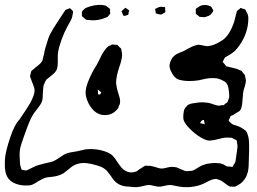

<svg xmlns="http://www.w3.org/2000/svg" viewBox="-38 -725 1063 794"><path d="M386 -704 399 -702Q403 -699 406.5 -696.5Q410 -694 412 -692L416 -689Q418 -687 417.5 -682.5Q417 -678 417 -677L418 -668Q414 -664 414 -664Q413 -662 410 -658.5Q407 -655 404 -654L391 -649Q370 -641 346 -641Q337 -641 333 -642Q322 -642 317 -644Q315 -645 311.5 -649Q308 -653 305 -655Q304 -656 303 -656Q302 -656 301 -658Q300 -660 300.5 -661.5Q301 -663 301 -664Q301 -665 300.5 -670Q300 -675 302 -678Q303 -681 308 -685Q313 -689 316 -692Q355 -708 386 -704ZM815 -704Q819 -704 822 -703Q825 -702 827 -701Q828 -700 831 -699.5Q834 -699 835 -698Q836 -697 837 -694.5Q838 -692 839 -691Q840 -689 842.5 -685Q845 -681 844 -680Q844 -679 841.5 -675.5Q839 -672 838 -671Q837 -670 835 -667Q833 -664 831 -663Q828 -661 826 -660Q824 -659 823 -659Q820 -658 816.5 -656.5Q813 -655 809 -654H806L793 -655H788L778 -663Q777 -664 775 -665.5Q773 -667 772 -668Q771 -669 771.5 -672.5Q772 -676 772 -677Q772 -679 771.5 -683Q771 -687 772 -688Q773 -690 774.5 -690.5Q776 -691 777 -692Q789 -701 796 -703Q800 -703 805.5 -704Q811 -705 815 -704ZM639 -696Q640 -695 642 -695.5Q644 -696 645 -695V-686L646 -677Q646 -674 644 -673Q642 -672 641 -672Q639 -671 635 -668Q631 -665 628 -665H626Q621 -665 612 -668Q611 -669 609.5 -669Q608 -669 607 -670Q605 -671 605 -680L603 -688Q604 -689 605.5 -689Q607 -689 608 -690Q616 -695 625 -697ZM467 -673Q467 -674 465.5 -676Q464 -678 465 -679Q465 -679 467 -681L476 -689L481 -693Q482 -693 485 -690Q487 -688 490.5 -686Q494 -684 496 -682Q497 -681 494 -674Q494 -666 492 -664Q491 -663 489.5 -663Q488 -663 487 -662Q485 -662 480 -660Q475 -658 471 -662ZM981 4Q967 31 945 41Q943 42 940 44Q937 46 933 47H924Q921 46 918 46.5Q915 47 912 46Q910 45 907.5 43.5Q905 42 903 41Q898 38 890 31.5Q882 25 876 22Q873 20 865 18Q859 15 857 15H855L846 16Q836 18 824.5 24Q813 30 807 33Q782 45 753 48Q746 49 732 49Q715 49 707 47Q698 46 685 43Q672 40 663 40Q657 40 642.5 43.5Q628 47 620 47Q612 47 598 43.5Q584 40 578 40Q570 40 555 44Q540 48 534 48Q530 49 523 49Q514 49 498 47Q494 47 484.5 46Q475 45 468 43Q447 37 433 20Q430 17 420 2Q417 -2 413.5 -6.5Q410 -11 406 -16Q395 -29 379 -35.5Q363 -42 340 -47Q320 -51 309 -51Q284 -51 264 -39Q259 -36 242 -22Q230 -12 224 -8Q207 1 191 4Q182 6 168.5 7Q155 8 147 11Q141 13 119 25Q101 38 88 41Q84 42 75 42Q56 43 37 38Q18 33 5 22Q-18 3 -18 -42Q-18 -63 -17 -72Q-14 -102 4 -156Q22 -210 42 -230Q71 -272 87 -299Q105 -333 105 -350Q105 -361 99 -375Q93 -389 91 -396Q88 -403 86 -409L88 -417Q89 -419 89.5 -423.5Q90 -428 91 -430Q93 -434 100 -438Q106 -444 119 -454Q132 -464 137 -474Q139 -478 141 -490Q145 -503 146 -512Q147 -519 154 -541Q161 -567 170 -585Q179 -603 205 -642Q223 -670 226 -674Q232 -683 232 -683Q234 -685 239 -686.5Q244 -688 246 -689L251 -691Q252 -691 254 -689Q256 -687 259.5 -683.5Q263 -680 264 -678V-676Q264 -668 262 -664Q261 -651 252 -635.5Q243 -620 240 -614Q227 -590 216 -559.5Q205 -529 202 -508Q201 -503 201 -492V-469Q201 -450 198 -441Q195 -432 188.5 -425Q182 -418 174.5 -412.5Q167 -407 164 -404Q162 -402 158.5 -399.5Q155 -397 153 -395Q148 -386 145 -378Q143 -375 142 -369.5Q141 -364 141 -362L139 -338Q139 -319 137 -310Q133 -295 114 -272L101 -255Q86 -232 68 -180L61 -161Q47 -122 45 -109Q43 -95 43 -86L44 -63Q44 -44 48 -34Q48 -33 49.5 -28.5Q51 -24 52 -23Q54 -22 57 -22Q60 -22 63 -21L71 -20Q73 -21 84 -26Q91 -29 101.5 -34.5Q112 -40 120 -42L150 -50Q170 -54 179 -57Q187 -60 196 -65.5Q205 -71 209 -74Q228 -87 236 -90Q249 -95 279 -99Q286 -100 299 -103.5Q312 -107 322 -108Q361 -111 396 -99Q416 -92 427 -82Q438 -71 448 -54Q459 -38 466 -30Q473 -22 484 -17Q494 -12 506 -12Q514 -12 526 -16Q530 -18 532.5 -20.5Q535 -23 537 -24L556 -36L563 -40Q571 -40 574 -39Q576 -39 579 -39.5Q582 -40 584 -39Q591 -38 605 -34Q621 -28 631 -28Q638 -28 651 -31.5Q664 -35 671 -35Q680 -35 692 -33Q698 -31 711.5 -24.5Q725 -18 734 -17Q740 -17 742 -18Q752 -18 757 -19Q764 -21 775.5 -28.5Q787 -36 795 -40Q797 -41 815 -47Q837 -51 852 -51Q869 -51 881 -47Q885 -46 890.5 -42.5Q896 -39 900 -37Q905 -36 915 -36Q916 -36 919.5 -35Q923 -34 924 -35Q925 -36 925 -37.5Q925 -39 926 -40Q928 -43 930.5 -46.5Q933 -50 935 -55Q937 -61 937 -66L942 -100Q945 -121 944 -125Q942 -133 942 -138Q941 -139 941.5 -141Q942 -143 941 -144L936 -147Q932 -149 928.5 -151Q925 -153 921 -155Q918 -156 914.5 -155.5Q911 -155 907 -156Q895 -157 882 -154Q869 -151 865 -150Q848 -145 833 -144Q819 -141 793.5 -156Q768 -171 746.5 -193Q725 -215 721 -230Q720 -234 720 -243Q720 -252 721 -256Q721 -259 722 -264Q723 -269 724 -272Q727 -279 738 -290Q747 -297 769 -299Q784 -302 800 -302Q807 -302 823 -300Q832 -298 844.5 -293.5Q857 -289 866 -288Q871 -288 879 -290H887L896 -298Q902 -301 903 -303Q904 -304 907 -314Q910 -323 910 -324V-329Q910 -339 908 -351Q908 -354 907 -359Q906 -364 905 -367Q904 -372 901 -377Q898 -382 894 -386Q893 -387 885 -391Q866 -402 847 -402H835Q824 -402 808.5 -398.5Q793 -395 784 -393Q766 -390 746 -390Q733 -390 726 -391Q705 -393 694 -399Q680 -408 671 -427Q663 -440 663 -455Q664 -465 669 -476Q674 -487 682 -494Q690 -501 703.5 -506.5Q717 -512 722 -514Q734 -520 740 -524Q760 -535 769 -537Q781 -540 782 -540Q788 -540 801 -537Q814 -534 821 -534Q822 -534 837 -537Q859 -543 885 -561Q913 -582 931 -637L939 -669Q940 -671 940.5 -674.5Q941 -678 942 -679Q943 -682 953 -688Q955 -692 957 -692Q959 -692 963 -690Q965 -689 969.5 -688Q974 -687 976 -686Q978 -683 979 -681Q980 -679 980 -678Q985 -670 986 -667Q989 -660 989 -649Q989 -597 960 -549Q942 -521 928 -510Q924 -506 904 -494Q894 -489 892 -487L888 -479Q887 -478 885 -474Q883 -470 883 -469Q883 -468 889 -462Q895 -454 898 -451Q901 -450 914 -447Q942 -441 951 -436Q959 -433 961 -432Q961 -432 970 -420Q971 -419 972.5 -417.5Q974 -416 975 -413L977 -403Q977 -401 978 -398Q979 -395 979 -393Q979 -383 975 -370Q971 -357 969 -350Q967 -340 966 -325Q965 -310 964 -301Q962 -276 953 -266Q952 -265 946 -262Q939 -257 925 -249Q916 -246 915 -244Q915 -244 912 -236Q912 -235 909.5 -231.5Q907 -228 908 -226Q908 -225 913 -220Q915 -218 919.5 -214Q924 -210 928 -209Q940 -206 951.5 -201Q963 -196 972 -189Q973 -188 975.5 -186.5Q978 -185 980 -182Q982 -180 983 -177Q984 -174 985 -172Q992 -154 992 -131Q993 -109 991 -63Q991 -31 987 -14ZM445 -362Q446 -356 448 -350.5Q450 -345 451 -340Q452 -337 456 -323.5Q460 -310 458 -298Q458 -294 454 -288Q453 -286 452.5 -283Q452 -280 451 -278L444 -270Q425 -249 395 -249Q375 -249 358 -261Q340 -274 328 -298Q316 -322 316 -343Q316 -364 330.5 -397.5Q345 -431 361 -455L372 -476Q383 -501 394 -516Q400 -525 408 -532Q413 -536 419 -537Q420 -538 422.5 -539.5Q425 -541 427 -541H429L437 -540Q445 -540 448 -539Q450 -537 452 -534.5Q454 -532 455 -531L463 -524L465 -513Q467 -503 467 -498Q467 -489 463 -473Q460 -460 456 -450Q442 -408 442 -382Q445 -363 445 -362ZM381 -343Q381 -343 379 -345L371 -351Q370 -352 369 -353Q368 -354 367 -354Q365 -354 366 -352Q367 -350 367 -349Q367 -338 368 -335Q369 -334 372 -334Q375 -334 376 -335Q377 -336 378.5 -338.5Q380 -341 381 -343ZM791 -219Q791 -218 790 -217.5Q789 -217 790 -216Q790 -215 790.5 -215.5Q791 -216 792 -215L803 -213Q804 -213 805.5 -211.5Q807 -210 808 -211Q809 -212 808.5 -212.5Q808 -213 808 -214L806 -225V-228Q804 -229 801 -228.5Q798 -228 796 -226Z"/></svg>

Font: Rubik-Burned
Style: Regular
Weight: 400
Designer: NaN (generative design), Hubert & Fischer (Rubik source font outlines)
Foundry: NaN, Hubert & Fischer
Version: Version 1.000